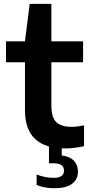

<svg xmlns="http://www.w3.org/2000/svg" viewBox="-20 -760 472 996"><path d="M314.5 10Q216 10 162.8 -38.5Q109.5 -87 109.5 -190V-437H11V-545.5H109.5L134 -740H246.5V-545.5H411V-437H246.5V-213.5Q246.5 -151 272 -126.5Q297.5 -102 351 -102Q378 -102 416 -109.5V-1.5Q393 3.5 366.8 6.8Q340.5 10 314.5 10ZM263.5 216.5Q210 216.5 170 199.5V145Q191 154 214.8 158.2Q238.5 162.5 258 162.5Q312 162.5 312 125Q312 87 257.5 87H234V-10H300.5V46Q342.5 52 363.5 74Q384.5 96 384.5 130.5Q384.5 170.5 353.8 193.5Q323 216.5 263.5 216.5Z"/></svg>

Font: Encode Sans SemiExpanded SemiExpanded SemiBold
Style: Regular
Weight: 600
Width: 6
Designer: Multiple Designers
Foundry: Impallari Type
Version: Version 3.000; ttfautohint (v1.8.3) -l 8 -r 50 -G 200 -x 14 